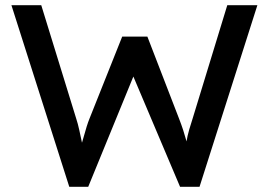

<svg xmlns="http://www.w3.org/2000/svg" viewBox="-20 -720 1036 740"><path d="M247 0 24 -700H139L274 -262Q280 -244 285.5 -219Q291 -194 296 -170Q308 -213 314 -232Q320 -251 325 -263L451 -579H548L670 -263Q679 -240 686 -218.5Q693 -197 699 -175Q701 -187 703 -196.5Q705 -206 709.5 -221.5Q714 -237 723 -265L856 -700H972L749 0H674L494 -425L320 0Z"/></svg>

Font: Lexend
Style: Regular
Weight: 400
Designer: Bonnie Shaver-Troup, Thomas Jockin
Foundry: Lexend
Version: Version 1.007; ttfautohint (v1.8.3)